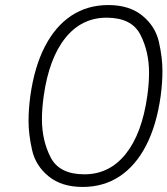

<svg xmlns="http://www.w3.org/2000/svg" viewBox="-20 -730 663 760"><path d="M307 10Q224 10 172.5 -32Q121 -74 107 -136Q93 -198 93 -251Q93 -297 100 -350Q116 -465 157.5 -545.5Q199 -626 262.5 -668Q326 -710 409 -710Q492 -710 543.5 -668Q595 -626 609 -564Q623 -502 623 -449Q623 -403 616 -350Q600 -235 558.5 -154.5Q517 -74 453.5 -32Q390 10 307 10ZM314 -40Q413 -40 477.5 -120.5Q542 -201 563 -350Q570 -400 570 -442Q570 -526 535.5 -593Q501 -660 402 -660Q303 -660 238.5 -579.5Q174 -499 153 -350Q146 -300 146 -258Q146 -174 180.5 -107Q215 -40 314 -40Z"/></svg>

Font: Lexend ExtLt
Style: Italic
Weight: 250
Italic angle: -8.13011°
Designer: Bonnie Shaver-Troup, Thomas Jockin
Foundry: Lexend
Version: Version 1.007